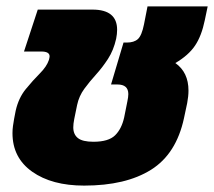

<svg xmlns="http://www.w3.org/2000/svg" viewBox="-20 -570 669 600"><path d="M243 10Q142 10 80.5 -33.5Q19 -77 19 -154Q19 -165 20.5 -176Q22 -187 24 -198L29 -224Q38 -264 60.5 -291.5Q83 -319 104.5 -340.5Q126 -362 133 -383Q135 -391 135 -394Q135 -409 109 -409H55L98 -540H269Q346 -540 346 -477Q346 -464 343 -449Q335 -413 317.5 -386Q300 -359 280 -337Q260 -315 243.5 -292.5Q227 -270 221 -242L212 -198Q209 -183 209 -172Q209 -150 223.5 -138.5Q238 -127 272 -127Q319 -127 339.5 -147Q360 -167 368 -203L378 -253Q381 -267 381 -276Q381 -306 347 -306H327L366 -437H376Q399 -437 411 -448Q423 -459 430 -494L441 -550H629L620 -507Q610 -458 589.5 -427.5Q569 -397 528 -373Q569 -344 569 -287Q569 -278 568 -268.5Q567 -259 565 -248L555 -201Q531 -89 452 -39.5Q373 10 243 10Z"/></svg>

Font: Kanit
Style: Bold Italic
Weight: 700
Italic angle: -12°
Designer: Katatrad Team
Foundry: CadsonDemak
Version: Version 2.000; ttfautohint (v1.8.3)